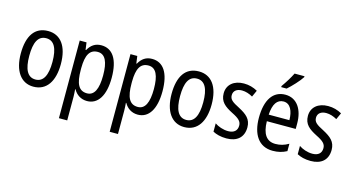

<svg xmlns="http://www.w3.org/2000/svg" viewBox="-100 -1191 3425 1856"><g transform="rotate(15 1613.0 -263.0)"><path d="M447 -269C447 -450 371 -547 247 -547C114 -547 46 -446 46 -269C46 -98 119 10 245 10C378 10 447 -99 447 -269ZM131 -269C131 -404 166 -475 247 -475C326 -475 363 -404 363 -269C363 -134 326 -62 247 -62C167 -62 131 -135 131 -269Z M779 -547C719 -547 677 -518 647 -464H642L632 -537H564V240H647V6C647 -16 645 -44 643 -71H647C674 -22 721 10 782 10C891 10 956 -90 956 -269C956 -454 891 -547 779 -547ZM762 -476C838 -476 870 -403 870 -269C870 -134 836 -62 763 -62C680 -62 647 -128 647 -266V-285C648 -415 682 -476 762 -476Z M1287 -547C1227 -547 1185 -518 1155 -464H1150L1140 -537H1072V240H1155V6C1155 -16 1153 -44 1151 -71H1155C1182 -22 1229 10 1290 10C1399 10 1464 -90 1464 -269C1464 -454 1399 -547 1287 -547ZM1270 -476C1346 -476 1378 -403 1378 -269C1378 -134 1344 -62 1271 -62C1188 -62 1155 -128 1155 -266V-285C1156 -415 1190 -476 1270 -476Z M1956 -269C1956 -450 1880 -547 1756 -547C1623 -547 1555 -446 1555 -269C1555 -98 1628 10 1754 10C1887 10 1956 -99 1956 -269ZM1640 -269C1640 -404 1675 -475 1756 -475C1835 -475 1872 -404 1872 -269C1872 -134 1835 -62 1756 -62C1676 -62 1640 -135 1640 -269Z M2347 -145C2347 -228 2298 -266 2221 -307C2146 -345 2120 -365 2120 -408C2120 -450 2152 -477 2205 -477C2243 -477 2280 -464 2313 -445L2343 -511C2302 -534 2257 -547 2206 -547C2107 -547 2040 -492 2040 -405C2040 -321 2091 -283 2169 -243C2242 -207 2266 -182 2266 -141C2266 -92 2235 -62 2175 -62C2125 -62 2074 -81 2041 -104V-21C2074 -3 2119 10 2177 10C2283 10 2347 -45 2347 -145Z M2752 -757V-766H2653C2631 -721 2597 -666 2562 -617V-606H2616C2658 -642 2727 -716 2752 -757ZM2621 -546C2499 -546 2430 -445 2430 -265C2430 -102 2498 10 2640 10C2694 10 2737 -1 2780 -24V-98C2736 -72 2695 -61 2648 -61C2560 -61 2515 -125 2513 -252H2802V-308C2802 -444 2739 -546 2621 -546ZM2621 -478C2690 -478 2720 -407 2721 -318H2514C2520 -425 2557 -478 2621 -478Z M3190 -145C3190 -228 3141 -266 3064 -307C2989 -345 2963 -365 2963 -408C2963 -450 2995 -477 3048 -477C3086 -477 3123 -464 3156 -445L3186 -511C3145 -534 3100 -547 3049 -547C2950 -547 2883 -492 2883 -405C2883 -321 2934 -283 3012 -243C3085 -207 3109 -182 3109 -141C3109 -92 3078 -62 3018 -62C2968 -62 2917 -81 2884 -104V-21C2917 -3 2962 10 3020 10C3126 10 3190 -45 3190 -145Z"/></g></svg>

Font: Noto Sans Lao UI Cond
Style: Regular
Weight: 400
Width: 3
Designer: Monotype Design Team
Foundry: Monotype Imaging Inc.
Version: Version 2.000